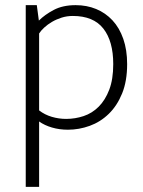

<svg xmlns="http://www.w3.org/2000/svg" viewBox="-20 -496 556 746"><path d="M244 8Q211 8 182 -0.5Q153 -9 132 -24V230H80V-476H123L131 -416Q154 -439 189 -457.5Q224 -476 274 -476Q317 -476 353.5 -461Q390 -446 417 -417Q444 -388 459 -345Q474 -302 474 -247Q474 -181 454.5 -133Q435 -85 402.5 -53.5Q370 -22 328.5 -7Q287 8 244 8ZM263 -434Q240 -434 219.5 -427.5Q199 -421 182 -411Q165 -401 152 -389Q139 -377 132 -366V-67Q154 -50 181.5 -42Q209 -34 237 -34Q272 -34 305 -45Q338 -56 363.5 -81.5Q389 -107 404.5 -147.5Q420 -188 420 -247Q420 -336 381.5 -385Q343 -434 263 -434Z"/></svg>

Font: Mukta Mahee ExtraLight
Style: Regular
Weight: 275
Designer: Shuchita Grover, Noopur Datye, Girish Dalvi, Yashodeep Gholap
Foundry: Ek Type
Version: Version 2.538;PS 1.000;hotconv 16.6.51;makeotf.lib2.5.65220;